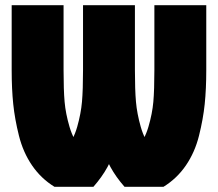

<svg xmlns="http://www.w3.org/2000/svg" viewBox="-20 -720 840 740"><path d="M190 0 380 -75Q327 -106 295 -143Q263 -180 248 -231Q233 -282 229 -327.5Q225 -373 225 -450V-700H25V-450Q25 -377 31 -319Q37 -261 53 -197Q69 -133 103.5 -82.5Q138 -32 190 0ZM610 0Q662 -32 696.5 -82.5Q731 -133 747 -197Q763 -261 769 -319Q775 -377 775 -450V-700H575V-450Q575 -373 571 -327.5Q567 -282 552 -231Q537 -180 505 -143Q473 -106 420 -75L460 0ZM460 0 650 -75Q599 -106 568 -143Q537 -180 522.5 -231Q508 -282 504 -328Q500 -374 500 -450V-700H300V-450Q300 -374 296 -328Q292 -282 277.5 -231Q263 -180 232 -143Q201 -106 150 -75L190 0H340Q406 -75 425 -155H375Q394 -75 460 0Z"/></svg>

Font: Millimetre
Style: Extrablack
Weight: 900
Designer: Jérémy Landes
Version: Version 1.0